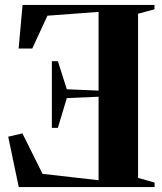

<svg xmlns="http://www.w3.org/2000/svg" viewBox="-20 -763 660 783"><path d="M543 -37.5 610.5 -18.5V0H56.5L13.5 -205.5L71.5 -219L153.5 -54L382 -28V-368.5L252.5 -363L216 -241.5H191.5V-513.5H216L252.5 -399L382 -393.5V-714.5L173.5 -699L111.5 -565H56L72 -743H610V-725L543 -707Z"/></svg>

Font: Merriweather 144pt
Style: Bold
Weight: 700
Version: Version 2.100